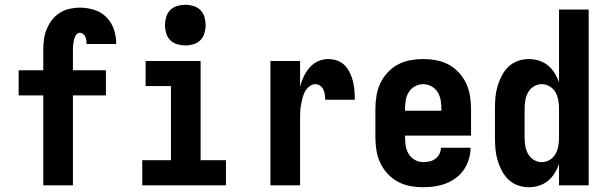

<svg xmlns="http://www.w3.org/2000/svg" viewBox="-20 -775 2540 803"><path d="M161 0V-376H58V-481H161V-567Q161 -589 164 -611Q167 -633 175.5 -653.5Q184 -674 197.5 -691.5Q211 -709 229.5 -721Q248 -733 270 -738Q292 -743 314 -743Q344 -743 373.5 -734Q403 -725 424.5 -703.5Q446 -682 456 -653Q466 -624 466 -593V-591H342V-592Q342 -599 341 -606.5Q340 -614 337 -621Q334 -628 327.5 -633Q321 -638 314 -638Q307 -638 302 -633Q297 -628 294 -621.5Q291 -615 289.5 -608Q288 -601 287 -594.5Q286 -588 285.5 -581Q285 -574 285 -567V-481H423V-376H285V0Z M575 0V-105H695V-415H589V-520H819V-105H925V0ZM755 -585Q738 -585 721 -590Q704 -595 692 -607Q680 -619 675 -636Q670 -653 670 -670Q670 -687 675 -704Q680 -721 692 -733Q704 -745 721 -750Q738 -755 755 -755Q772 -755 789 -750Q806 -745 818 -733Q830 -721 835 -704Q840 -687 840 -670Q840 -653 835 -636Q830 -619 818 -607Q806 -595 789 -590Q772 -585 755 -585Z M1111 0V-520H1235V-413Q1241 -435 1250.5 -455Q1260 -475 1274.5 -492Q1289 -509 1309.5 -518.5Q1330 -528 1352 -528Q1372 -528 1390.5 -521.5Q1409 -515 1422 -501.5Q1435 -488 1443.5 -470Q1452 -452 1456.5 -433.5Q1461 -415 1462.5 -396Q1464 -377 1464 -358H1340Q1340 -368 1338.5 -379Q1337 -390 1332.5 -400Q1328 -410 1319 -416.5Q1310 -423 1299 -423Q1285 -423 1273 -413Q1261 -403 1254.5 -390Q1248 -377 1244.5 -363Q1241 -349 1238.5 -334.5Q1236 -320 1235.5 -305Q1235 -290 1235 -276V0Z M1750 8Q1722 8 1695 3Q1668 -2 1644 -15Q1620 -28 1601 -48.5Q1582 -69 1570.5 -93.5Q1559 -118 1554.5 -145.5Q1550 -173 1550 -200V-320Q1550 -347 1554.5 -374.5Q1559 -402 1570.5 -426.5Q1582 -451 1601 -471.5Q1620 -492 1644 -505Q1668 -518 1695.5 -523Q1723 -528 1750 -528Q1777 -528 1804.5 -523Q1832 -518 1856 -505Q1880 -492 1899 -471.5Q1918 -451 1929.5 -426.5Q1941 -402 1945.5 -374.5Q1950 -347 1950 -320V-208H1674V-200Q1674 -182 1677 -164Q1680 -146 1689.5 -130.5Q1699 -115 1715.5 -106Q1732 -97 1750 -97Q1763 -97 1776.5 -100Q1790 -103 1801 -111Q1812 -119 1818 -131.5Q1824 -144 1824 -157H1948Q1948 -133 1941 -109.5Q1934 -86 1920.5 -66Q1907 -46 1887 -31Q1867 -16 1844.5 -7.5Q1822 1 1798 4.5Q1774 8 1750 8ZM1674 -312H1826V-320Q1826 -338 1823 -356Q1820 -374 1810.5 -389.5Q1801 -405 1784.5 -414Q1768 -423 1750 -423Q1732 -423 1715.5 -414Q1699 -405 1689.5 -389.5Q1680 -374 1677 -356Q1674 -338 1674 -320Z M2192 8Q2168 8 2145.5 0Q2123 -8 2106 -24.5Q2089 -41 2078 -62.5Q2067 -84 2060.5 -106.5Q2054 -129 2052 -152.5Q2050 -176 2050 -200V-320Q2050 -344 2052 -367.5Q2054 -391 2060.5 -413.5Q2067 -436 2078 -457.5Q2089 -479 2106 -495.5Q2123 -512 2145.5 -520Q2168 -528 2192 -528Q2213 -528 2234 -521.5Q2255 -515 2271.5 -501.5Q2288 -488 2299.5 -469.5Q2311 -451 2318 -431V-735H2442V0H2318V-89Q2311 -69 2299.5 -50.5Q2288 -32 2271.5 -18.5Q2255 -5 2234 1.5Q2213 8 2192 8ZM2246 -97Q2264 -97 2279.5 -106.5Q2295 -116 2303.5 -131.5Q2312 -147 2315 -164.5Q2318 -182 2318 -200V-320Q2318 -338 2315 -355.5Q2312 -373 2303.5 -388.5Q2295 -404 2279.5 -413.5Q2264 -423 2246 -423Q2228 -423 2212.5 -413.5Q2197 -404 2188.5 -388.5Q2180 -373 2177 -355.5Q2174 -338 2174 -320V-200Q2174 -182 2177 -164.5Q2180 -147 2188.5 -131.5Q2197 -116 2212.5 -106.5Q2228 -97 2246 -97Z"/></svg>

Font: Iosevka Term Curly Extrabold
Style: Regular
Weight: 800
Designer: Belleve Invis
Foundry: Belleve Invis
Version: Version 32.3.0